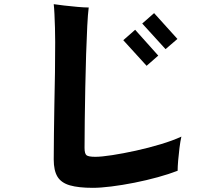

<svg xmlns="http://www.w3.org/2000/svg" viewBox="-20 -851 1040 922"><path d="M426 51Q357 51 315.5 39Q274 27 256 -2.5Q238 -32 238 -85Q238 -140 239 -206.5Q240 -273 241 -343Q243 -424 244 -503.5Q245 -583 245 -649Q245 -681 244 -717Q243 -753 241.5 -783.5Q240 -814 238 -831Q257 -828 288 -824.5Q319 -821 351.5 -818Q384 -815 406 -815Q402 -785 399 -725.5Q396 -666 393.5 -589Q391 -512 389.5 -430Q388 -348 387 -272.5Q386 -197 386 -141Q386 -113 395.5 -105.5Q405 -98 438 -98Q467 -98 519 -106Q571 -114 632.5 -127.5Q694 -141 752 -158.5Q810 -176 851 -195Q846 -173 842 -141.5Q838 -110 835.5 -80Q833 -50 833 -31Q792 -15 737.5 0Q683 15 625 26.5Q567 38 514.5 44.5Q462 51 426 51ZM775 -615 663 -738 720 -788 832 -664ZM684 -535 572 -658 629 -708 740 -584Z"/></svg>

Font: Zen Kaku Gothic Antique Black
Style: Regular
Weight: 900
Designer: Yoshimichi Ohira
Foundry: Positype
Version: Version 1.001